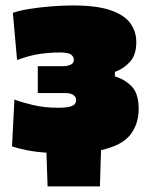

<svg xmlns="http://www.w3.org/2000/svg" viewBox="-20 -536 534 686"><path d="M150 130Q149 100 148 69.8Q147 39.5 146 9.5Q103.5 6.5 73.5 0.2Q43.5 -6 23 -13L31.5 -180.5Q55 -171 96.5 -161Q138 -151 187.5 -151Q220.5 -151 236.2 -157Q252 -163 252 -179Q252 -189 242.8 -196.2Q233.5 -203.5 212 -203.5H115V-299.5H204Q220 -299.5 232 -304.8Q244 -310 244 -322.5Q244 -333 234.2 -340.8Q224.5 -348.5 194 -348.5Q160.5 -348.5 123.5 -343.5Q86.5 -338.5 41 -321.5L26 -490Q48 -498 83.2 -503.8Q118.5 -509.5 160 -513Q201.5 -516.5 241 -516.5Q324.5 -516.5 374 -499.8Q423.5 -483 445.2 -453.5Q467 -424 467 -385.5Q467 -340 444.5 -315.2Q422 -290.5 390.5 -279V-263Q426 -252.5 450.8 -227Q475.5 -201.5 475.5 -146.5Q475.5 -93.5 446 -55Q416.5 -16.5 341 0.5Q340 33 339 65.2Q338 97.5 337 130Z"/></svg>

Font: Commissioner Black
Style: Regular
Weight: 900
Designer: Kostas Bartsokas
Foundry: Kostas Bartsokas
Version: Version 1.000; ttfautohint (v1.8.3)